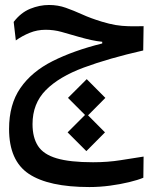

<svg xmlns="http://www.w3.org/2000/svg" viewBox="-20 -443 626 775"><path d="M340.8 312Q176.3 312 96.4 258.8Q16.6 205.6 16.6 77.6Q16.6 -21.5 62.3 -87.6Q107.9 -153.8 192.4 -196.3Q276.9 -238.8 392.6 -267.6V-274.4Q371.1 -276.4 347.9 -281.5Q324.7 -286.6 297.4 -294.4Q258.8 -305.7 228.3 -314.2Q197.8 -322.8 164.1 -322.8Q129.9 -322.8 99.9 -310.5Q69.8 -298.3 43.9 -279.8L35.2 -354.5Q64 -392.1 101.8 -407.5Q139.6 -422.9 177.7 -422.9Q213.9 -422.9 245.6 -411.6Q277.3 -400.4 311.8 -384.8Q346.2 -369.1 391.1 -355.5Q421.9 -346.2 446.8 -342Q471.7 -337.9 498 -337.2Q524.4 -336.4 559.6 -337.4L558.1 -239.3Q418.5 -207.5 318.4 -170.4Q218.3 -133.3 164.8 -79.1Q111.3 -24.9 111.3 58.1Q111.3 111.8 133.3 146Q155.3 180.2 208.7 196Q262.2 211.9 355.5 211.9Q415 211.9 466.8 203.6Q518.6 195.3 559.6 189L558.6 274.4Q536.6 283.7 501.2 292.2Q465.8 300.8 424.1 306.4Q382.3 312 340.8 312ZM328.6 167 252.9 91.3 323.2 21 254.4 -47.9 330.1 -123.5 405.3 -47.9 335.4 22.5 403.8 91.3Z"/></svg>

Font: Cascadia Mono PL
Style: Regular
Weight: 400
Monospace: yes
Designer: Aaron Bell
Foundry: Saja Typeworks
Version: Version 2404.023; ttfautohint (v1.8.4)